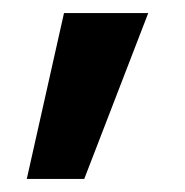

<svg xmlns="http://www.w3.org/2000/svg" viewBox="-20 -151 283 294"><path d="M21 123 78 -131H207L109 123Z"/></svg>

Font: DM Sans 18pt
Style: Bold
Weight: 700
Designer: Colophon Foundry, Jonny Pinhorn
Foundry: Colophon Foundry
Version: Version 4.004;gftools[0.9.30]